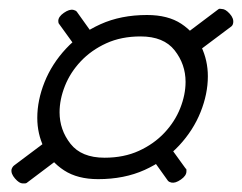

<svg xmlns="http://www.w3.org/2000/svg" viewBox="-20 -494 564 448"><path d="M209 -76Q161 -76 129.5 -96.5Q98 -117 82.5 -149.5Q67 -182 67 -219Q67 -260 84 -302.5Q101 -345 134 -380.5Q167 -416 214.5 -437.5Q262 -459 323 -459Q372 -459 403 -438.5Q434 -418 449.5 -385.5Q465 -353 465 -316Q465 -275 448 -232.5Q431 -190 398 -154.5Q365 -119 317.5 -97.5Q270 -76 209 -76ZM33 -66Q25 -66 15 -77.5Q5 -89 7 -99Q9 -105 13 -108L81 -159L111 -119L42 -67Q40 -66 37.5 -66Q35 -66 33 -66ZM380 -68Q375 -69 372 -72L327 -135L366 -166L413 -101Q415 -100 415 -98Q415 -96 415 -94Q415 -84 402 -75Q389 -66 380 -68ZM224 -126Q269 -126 304 -142Q339 -158 363.5 -184Q388 -210 400.5 -241.5Q413 -273 413 -303Q413 -344 387.5 -376.5Q362 -409 308 -409Q263 -409 228 -393Q193 -377 168.5 -351Q144 -325 131.5 -293.5Q119 -262 119 -232Q119 -191 144.5 -158.5Q170 -126 224 -126ZM165 -373 118 -438Q116 -440 116 -445Q116 -455 129 -464Q142 -473 151 -471Q156 -470 159 -467L204 -404ZM450 -380 420 -420 489 -472Q491 -474 493.5 -473.5Q496 -473 498 -473Q506 -473 516 -462Q526 -451 524 -440Q523 -434 518 -431Z"/></svg>

Font: EB Garamond
Style: Italic
Weight: 400
Italic angle: -17.2°
Designer: Georg Duffner and Octavio Pardo
Foundry: Georg Duffner
Version: Version 1.001